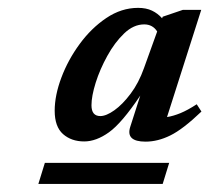

<svg xmlns="http://www.w3.org/2000/svg" viewBox="-20 -695 532 488"><path d="M311 -372.5 336.5 -452Q289.5 -382 257 -358.8Q224.5 -335.5 194 -335.5Q161.5 -335.5 140.2 -354.2Q119 -373 119 -413.5Q119 -452.5 136 -497.8Q153 -543 182.5 -583.2Q212 -623.5 250.2 -649.2Q288.5 -675 331 -675Q351.5 -675 366.2 -668Q381 -661 392 -648.5L393.5 -652.5L445 -670H491.5L404.5 -397.5Q420.5 -400 438.8 -407.5Q457 -415 480 -430L492 -411.5Q445 -366.5 413 -350.8Q381 -335 350 -335Q299 -335 311 -372.5ZM212.5 -427.5Q212.5 -400 235 -400Q250 -400 270.8 -414.8Q291.5 -429.5 312 -456.8Q332.5 -484 346 -522L379.5 -615Q368 -633 346.5 -633Q319.5 -633 295.5 -610Q271.5 -587 252.8 -553Q234 -519 223.2 -484.8Q212.5 -450.5 212.5 -427.5ZM77.5 -227.5 94 -281H410L393.5 -227.5Z"/></svg>

Font: Newsreader 16pt SemiBold
Style: Italic
Weight: 600
Italic angle: -17°
Designer: Hugues Gentile
Foundry: Production Type
Version: Version 1.003; ttfautohint (v1.8.3)